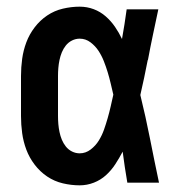

<svg xmlns="http://www.w3.org/2000/svg" viewBox="-20 -548 540 576"><path d="M219 8Q194 8 168.5 2Q143 -4 121.5 -18.5Q100 -33 84 -54Q68 -75 59 -99Q50 -123 46.5 -148.5Q43 -174 43 -200V-320Q43 -346 46.5 -371.5Q50 -397 59 -421Q68 -445 84 -466Q100 -487 121.5 -501.5Q143 -516 168.5 -522Q194 -528 219 -528Q241 -528 261 -520.5Q281 -513 297 -499Q313 -485 325 -467.5Q337 -450 346 -431Q350 -453 353.5 -475.5Q357 -498 360 -520H455Q447 -482 439 -444.5Q431 -407 424 -369L423 -367Q418 -341 412.5 -315Q407 -289 401 -263Q417 -198 430 -132Q443 -66 457 0H362Q358 -23 354.5 -46.5Q351 -70 348 -93Q338 -74 326 -55.5Q314 -37 298 -22.5Q282 -8 261.5 0Q241 8 219 8ZM219 -88Q237 -88 252 -99.5Q267 -111 276.5 -126.5Q286 -142 292 -159Q298 -176 303 -193.5Q308 -211 312 -228.5Q316 -246 320 -264Q316 -281 312 -298Q308 -315 303 -331.5Q298 -348 291.5 -364.5Q285 -381 275.5 -395.5Q266 -410 251.5 -421Q237 -432 219 -432Q207 -432 196 -426.5Q185 -421 177.5 -411.5Q170 -402 165.5 -391Q161 -380 158.5 -368Q156 -356 155 -344Q154 -332 154 -320V-200Q154 -188 155 -176Q156 -164 158.5 -152Q161 -140 165.5 -129Q170 -118 177.5 -108.5Q185 -99 196 -93.5Q207 -88 219 -88Z"/></svg>

Font: Iosevka Term
Style: Bold
Weight: 700
Monospace: yes
Designer: Belleve Invis
Foundry: Belleve Invis
Version: Version 30.0.1